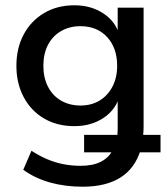

<svg xmlns="http://www.w3.org/2000/svg" viewBox="-20 -517 634 726"><path d="M292 189Q226 189 169 173Q112 157 68 125L99 53Q128 72 158.5 85Q189 98 220.5 104Q252 110 285 110Q331 110 361.5 94.5Q392 79 407 49L416 59H298V-7H430L421 15Q423 5 424 -5.5Q425 -16 425 -29V-157H433Q419 -103 372 -71.5Q325 -40 261 -40Q196 -40 146.5 -69Q97 -98 69.5 -150Q42 -202 42 -268Q42 -335 69.5 -386.5Q97 -438 146.5 -467.5Q196 -497 261 -497Q325 -497 372 -465.5Q419 -434 433 -380H425V-488H523V-41Q523 -24 521.5 -8.5Q520 7 518 20L512 -7H587V59H490L512 49Q491 119 436 154Q381 189 292 189ZM284 -118Q326 -118 357 -137Q388 -156 405.5 -190Q423 -224 423 -268Q423 -336 385 -377Q347 -418 284 -418Q243 -418 211 -399.5Q179 -381 161.5 -347.5Q144 -314 144 -268Q144 -223 161.5 -189Q179 -155 211 -136.5Q243 -118 284 -118Z"/></svg>

Font: Nunito Sans 12pt ExtraLight 12pt SemiBold
Style: Regular
Weight: 600
Version: Version 3.101;gftools[0.9.27]